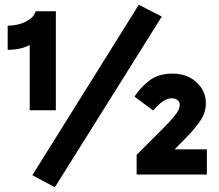

<svg xmlns="http://www.w3.org/2000/svg" viewBox="-20 -728 914 801"><path d="M104 -598 136 -571Q128 -550 93.5 -535Q59 -520 12 -520V-621Q40 -621 64.5 -628.5Q89 -636 106.5 -649.5Q124 -663 129 -681H213V-268H104ZM209 53 115 3 559 -708 655 -659ZM839 -298Q839 -259 816.5 -225.5Q794 -192 755 -152L674 -70L659 -105H843V0H550V-82L663 -195Q697 -229 713.5 -251.5Q730 -274 730 -289Q730 -304 720 -311Q710 -318 696 -318Q679 -318 660 -305.5Q641 -293 619 -267L541 -325Q567 -365 604.5 -393Q642 -421 699 -421Q742 -421 773 -404Q804 -387 821.5 -359Q839 -331 839 -298Z"/></svg>

Font: Gabarito
Style: Bold
Weight: 700
Designer: Leandro Assis / Alvaro Franca / Felipe Casaprima
Foundry: Naipe Foundry
Version: Version 1.000